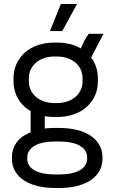

<svg xmlns="http://www.w3.org/2000/svg" viewBox="-20 -740 567 965"><path d="M48 -331.6Q48 -291.9 63 -258.9Q78 -226 105 -202Q132 -178 170 -165Q208 -152 253 -152H267Q312 -152 350 -165Q388 -178 415 -202.1Q442 -226.1 457 -259Q472 -292 472 -331.7V-346.4Q472 -386.1 457 -419.1Q442 -452 415 -476Q388 -500 350.3 -513Q312.5 -526 267 -526H253Q207.5 -526 169.7 -513Q132 -500 105 -475.9Q78 -451.9 63 -419Q48 -386 48 -346.3ZM125 -346Q125 -371 134.6 -390.9Q144.2 -410.7 161.3 -425.3Q178.5 -440 202 -448Q225.5 -456 254 -456H266Q294.6 -456 318.1 -448Q341.7 -440.1 358.9 -425.5Q376 -411 385.5 -390.6Q395 -370.3 395 -346V-332Q395 -307.7 385.5 -287.4Q376 -267 358.9 -252.5Q341.7 -237.9 318.1 -230Q294.6 -222 266 -222H254Q225.5 -222 202 -230Q178.5 -238 161.3 -252.7Q144.2 -267.3 134.6 -287.1Q125 -307 125 -332ZM205 -78V-172L134 -199V-59ZM117 51.7Q117 14 154 -7.5Q191 -29 261 -29H274Q344 -29 381 -7.7Q418 13.5 418 52V57.2Q418 94 381.5 115.5Q345 137 274 137H261Q190 137 153.5 116.2Q117 95.3 117 57ZM148 -81Q123 -72 102.5 -59.6Q82 -47.1 68.5 -30.6Q55 -14 47.5 6.5Q40 27 40 50.5V59Q40 92.6 55.7 119.9Q71.4 147.2 99.7 166.1Q128 185 168.7 195Q209.5 205 260 205H275Q325.5 205 366.3 195Q407 185 435.3 166.1Q463.6 147.2 479.3 119.9Q495 92.6 495 59V50Q495 16 479.3 -11.5Q463.6 -39 435.3 -58Q407 -77 366.3 -87Q325.5 -97 275 -97H260Q237.7 -97 218.3 -95.5Q199 -94 181 -90ZM293 -584 367 -720H286L231 -584ZM431 -437 500 -570H426Q411 -550 400 -527.5Q389 -505 381 -482Z"/></svg>

Font: Fixel Variable
Style: Regular
Weight: 100
Width: 3
Designer: AlfaBravo + MacPaw
Foundry: Kyrylo Tkachov, Marchela Mozhyna, Serhii Makarenko, Maria Weinstein, Zakhar Kryvoshyya
Version: Version 1.211